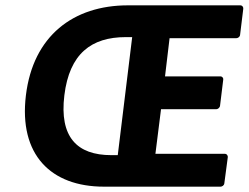

<svg xmlns="http://www.w3.org/2000/svg" viewBox="-20 -687 931 719"><path d="M77 -330C50 -107 171 12 369 12H806C811 12 819 8 820 0L833 -98C834 -103 830 -111 822 -111H562L583 -278H790C795 -278 803 -283 804 -291L816 -389C817 -394 813 -401 805 -401H598L615 -544H865C870 -544 878 -548 879 -556L891 -654C892 -659 888 -667 880 -667H459C255 -667 104 -553 77 -330ZM221 -330C240 -486 322 -548 451 -548H475L421 -106H397C268 -106 202 -174 221 -330Z"/></svg>

Font: Falling Sky
Style: BdObl
Weight: 700
Designer: Paul D. Hunt
Foundry: Adobe Systems Incorporated
Version: Version 1.02